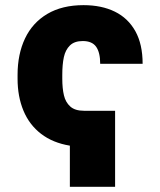

<svg xmlns="http://www.w3.org/2000/svg" viewBox="-20 -557 617 742"><path d="M424.8 165H250V5.9Q184.1 -4.9 138.7 -39.8Q93.3 -74.7 70.6 -129.4Q47.9 -184.1 47.9 -252.9V-267.6Q47.9 -347.7 76.7 -408.4Q105.5 -469.2 162.8 -503.2Q220.2 -537.1 302.7 -537.1Q372.6 -537.1 423.8 -512Q475.1 -486.8 503.2 -436.3Q531.2 -385.7 531.2 -310.5H367.2Q367.2 -354 351.6 -376.2Q335.9 -398.4 299.8 -398.4Q267.6 -398.4 250.2 -381.3Q232.9 -364.3 226.8 -336.2Q220.7 -308.1 220.7 -267.6V-252.9Q220.7 -215.3 227.1 -188.5Q233.4 -161.6 251.7 -145.3Q270 -128.9 304.7 -128.9H424.8Z"/></svg>

Font: Pretendard JP Black
Style: Regular
Weight: 900
Designer: Base glyphs from Inter by Rasmus Andersson; Hangeul glyphs from Noto Sans CJK(Source Han Sans) by Jang Soo-young and Kan
Foundry: Kil Hyung-jin
Version: Version 1.309